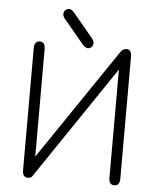

<svg xmlns="http://www.w3.org/2000/svg" viewBox="-55 -837 729 891"><g transform="rotate(5 309.5 -391.5)"><path d="M107.4 6.8Q83 6.8 83 -26.4V-593.8Q83 -627.9 109.4 -627.9Q133.8 -627.9 133.8 -592.8V-93.8L483.4 -609.4Q495.1 -627.9 512.7 -627.9Q536.1 -627.9 536.1 -593.8V-26.4Q536.1 6.8 510.7 6.8Q485.4 6.8 485.4 -25.4V-530.3L127 0Q121.1 6.8 107.4 6.8ZM230.5 -790Q242.2 -790 254.9 -775.4L348.6 -663.1Q357.4 -652.3 357.4 -640.6Q357.4 -629.9 349.6 -623Q341.8 -616.2 333 -616.2Q322.3 -616.2 308.6 -630.9L214.8 -743.2Q206.1 -753.9 206.1 -764.6Q206.1 -775.4 213.9 -782.7Q221.7 -790 230.5 -790Z"/></g></svg>

Font: Jura
Style: Book
Weight: 400
Version: Version 2.3